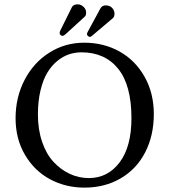

<svg xmlns="http://www.w3.org/2000/svg" viewBox="-20 -855 781 885"><path d="M507.8 -792Q507.8 -778.8 501 -772L401.9 -688Q398.9 -685.1 394 -685.1Q389.6 -685.1 385.3 -689Q380.9 -692.9 380.9 -698.2Q380.9 -702.1 384.8 -709L443.8 -817.9Q451.7 -830.1 466.8 -830.1Q486.8 -830.1 497.3 -818.1Q507.8 -806.2 507.8 -792ZM377 -796.9Q377 -783.2 370.1 -777.8L282.2 -697.3Q273.9 -689.9 268.1 -689.9Q262.7 -689.9 258.8 -693.6Q254.9 -697.3 254.9 -702.1Q254.9 -708 257.3 -712.9L312 -823.2Q319.3 -835 338.9 -835Q352.1 -835 364.5 -824Q377 -813 377 -796.9ZM355 -613.8Q325.2 -613.8 297.1 -604.2Q269 -594.7 242.9 -573Q216.8 -551.3 197.5 -519Q178.2 -486.8 166.5 -437.5Q154.8 -388.2 154.8 -327.1Q154.8 -257.3 174.3 -200.7Q193.8 -144 227.1 -108.4Q260.3 -72.8 301.8 -53.5Q343.3 -34.2 389.2 -34.2Q477.1 -34.2 531.5 -106.7Q585.9 -179.2 585.9 -310.1Q585.9 -461.9 524.9 -537.8Q463.9 -613.8 355 -613.8ZM689 -329.1Q689 -230 649.2 -152.8Q609.4 -75.7 536.4 -33Q463.4 9.8 369.1 9.8Q282.7 9.8 210.9 -28.6Q139.2 -66.9 95.5 -140.6Q51.8 -214.4 51.8 -310.1Q51.8 -406.7 93.3 -486.6Q134.8 -566.4 207.3 -612.3Q279.8 -658.2 368.2 -658.2Q458 -658.2 530.8 -617.7Q603.5 -577.1 646.2 -501.7Q689 -426.3 689 -329.1Z"/></svg>

Font: Linux Biolinum G
Style: Regular
Weight: 400
Designer: Philipp H. Poll
Foundry: Philipp H. Poll
Version: Version 1.1.0 ; ttfautohint (v1.6)